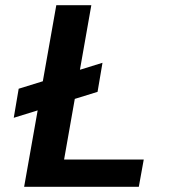

<svg xmlns="http://www.w3.org/2000/svg" viewBox="-20 -720 653 740"><path d="M33 -266 52 -378 375 -478 356 -366ZM73 0 197 -700H332L227 -105H534L515 0Z"/></svg>

Font: DM Sans 9pt
Style: Bold Italic
Weight: 700
Italic angle: -10°
Version: Version 4.004;gftools[0.9.30]